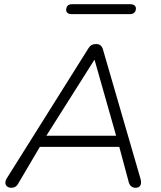

<svg xmlns="http://www.w3.org/2000/svg" viewBox="-20 -885 762 911"><path d="M34 6C48 6 59 0 67 -15L169 -188H546L590 -24C594 -5 606 6 623 6C642 6 656 -6 646 -39L468 -652C463 -668 453 -676 436 -676C419 -676 408 -670 399 -655L11 -37C-3 -12 11 6 34 6ZM427 -600H429L531 -241H200ZM319 -818H597C614 -818 625 -828 625 -845C625 -857 615 -865 599 -865H321C304 -865 294 -855 294 -838C294 -826 303 -818 319 -818Z"/></svg>

Font: SN Pro Light
Style: Italic
Weight: 300
Italic angle: -8.99998°
Designer: Tobias Whetton
Foundry: Supernotes
Version: Version 1.001;Glyphs 3.2 (3249)